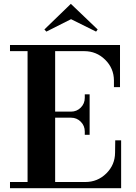

<svg xmlns="http://www.w3.org/2000/svg" viewBox="-20 -983 709 1003"><path d="M32.2 0V-32.2H124V-715.8H32.2V-748H606.9V-527.8H575.2V-563Q574.7 -626.5 529.3 -671.1Q483.9 -715.8 419.9 -715.8H268.1V-399.9H351.1Q380.9 -399.9 401.9 -420.9Q422.9 -441.9 422.9 -472.2V-490.2H448.2V-278.8H422.9V-295.9Q422.9 -326.2 401.9 -347.2Q380.9 -368.2 351.1 -368.2H268.1V-32.2H425.8Q489.7 -32.2 535.2 -76.9Q580.6 -121.6 581.1 -185.1L582 -250H612.8V0ZM211.9 -829.1 350.1 -962.9 490.2 -829.1 481.9 -817.9 351.1 -882.8 222.2 -817.9Z"/></svg>

Font: Fin Serif Display
Style: Italic
Weight: 400
Designer: J. Blake Harris
Version: Version 1.006;FEAKit 1.0